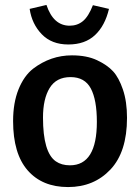

<svg xmlns="http://www.w3.org/2000/svg" viewBox="-20 -742 568 777"><path d="M263 -73Q372 -73 372 -249Q372 -338 347.5 -384Q323 -430 265.5 -430Q208 -430 181 -386Q154 -342 154 -266Q154 -125 206 -89Q229 -73 263 -73ZM33 -252Q33 -326 55 -380.5Q77 -435 114 -464Q185 -518 271 -518Q331 -518 372.5 -498.5Q414 -479 437.5 -453.5Q461 -428 477.5 -379.5Q494 -331 494 -265Q494 -127 427 -56Q360 15 255.5 15Q151 15 92 -52.5Q33 -120 33 -252ZM356 -721 421 -706Q405 -638 364.5 -600Q324 -562 256.5 -562Q189 -562 149 -603.5Q109 -645 100 -706L168 -722Q196 -638 262 -638Q293 -638 315.5 -656.5Q338 -675 356 -721Z"/></svg>

Font: Bree Serif
Style: Regular
Weight: 400
Designer: Veronika Burian, Jos Scaglione
Foundry: TypeTogether
Version: Version 1.001